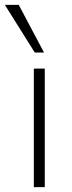

<svg xmlns="http://www.w3.org/2000/svg" viewBox="-47 -769 296 789"><path d="M92 0V-487H137V0ZM96 -553 -27 -749H30L134 -553Z"/></svg>

Font: Nunito Sans 10pt ExtraLight
Style: Regular
Weight: 250
Designer: Vernon Adams
Foundry: Vernon Adams
Version: Version 3.101;gftools[0.9.27]